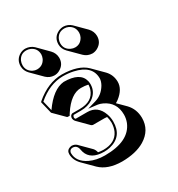

<svg xmlns="http://www.w3.org/2000/svg" viewBox="-168 -744 852 919"><g transform="rotate(-30 258.5 -284.0)"><path d="M254.9 -570.8Q254.9 -610.4 290 -627.4Q303.7 -633.8 317.9 -633.8Q342.3 -632.8 360.4 -616.2L417 -559.6Q435.1 -540 435.5 -514.6Q435.5 -478 402.8 -460Q388.7 -452.6 374.5 -452.6Q348.1 -453.6 330.1 -471.2L273.4 -527.8Q255.4 -546.4 254.9 -570.8ZM45.9 -570.8Q45.9 -608.9 79.1 -627Q92.8 -633.8 106.9 -633.8Q133.3 -632.8 151.9 -615.7L208 -559.1Q226.1 -540 226.6 -514.6Q226.6 -477.5 192.9 -459.5Q179.2 -452.1 163.6 -452.6Q139.2 -453.6 121.1 -470.7L64.5 -527.3Q46.4 -546.4 45.9 -570.8ZM243.7 -337.4Q188.5 -337.4 138.7 -261.7Q134.3 -254.9 130.4 -248.5L117.7 -249.5L61 -306.2L44.9 -373L47.9 -377Q119.6 -438.5 196.8 -439Q286.6 -438 329.1 -397L385.7 -340.3Q411.1 -313.5 411.6 -275.4Q411.6 -233.9 367.7 -200.2Q359.9 -194.3 352.5 -190.4L393.6 -149.4Q425.3 -116.2 425.8 -67.4Q425.8 0 364.7 37.1Q316.4 65.9 239.7 66.4Q161.1 65.9 119.6 25.4L63 -31.2Q37.1 -58.1 37.1 -90.8Q37.1 -111.3 57.1 -118.2Q62.5 -119.6 66.9 -120.1Q83.5 -119.1 93.3 -109.9L149.9 -53.2Q158.2 -43.5 161.1 -29.8Q174.8 -27.3 189 -26.9Q255.4 -26.9 278.3 -74.7Q287.6 -95.2 288.1 -121.1Q287.6 -138.7 283.2 -154.3Q275.9 -155.3 269.5 -155.3H205.6Q200.7 -156.2 196.8 -159.2L140.6 -215.8Q134.8 -222.7 133.8 -231.9Q133.8 -247.6 146 -252.4Q147.9 -252.9 148.9 -252.9H189Q260.3 -252.9 278.8 -307.6Q282.7 -319.3 283.2 -330.1Q283.2 -332 282.7 -333.5Q265.1 -337.4 243.7 -337.4ZM187 -403.8Q277.3 -403.8 291 -348.1Q293 -338.9 293 -330.1Q293 -287.6 256.3 -261.7Q229 -243.2 189 -243.2H149.4Q145 -239.3 144 -231.9Q144 -225.1 148.9 -222.2H212.9Q269.5 -222.2 290.5 -164.1Q297.9 -143.1 297.9 -121.1Q297.9 -38.6 220.2 -20.5Q204.1 -17.1 189 -17.1Q114.7 -17.1 98.1 -69.3Q96.2 -75.7 95.2 -81.5Q90.8 -109.4 66.9 -109.9Q51.3 -109.9 47.4 -95.2Q46.9 -92.8 46.9 -90.8Q46.9 -43.5 100.1 -17.1Q135.7 0 183.1 0Q317.4 0 351.1 -82.5Q358.9 -103 358.9 -124Q358.9 -192.4 298.8 -220.2Q284.7 -226.6 273.9 -228L224.6 -233.9L272 -247.6Q311.5 -259.3 334.5 -297.9Q344.7 -315.9 345.2 -332Q345.2 -403.3 253.4 -423.3Q226.1 -429.2 196.8 -429.2Q123 -428.7 55.7 -370.6L68.8 -315.9Q126.5 -398.4 187 -403.8ZM56.2 -570.8Q56.2 -539.6 85 -524.4Q96.2 -519 106.9 -519Q139.6 -519 154.8 -548.8Q159.7 -560.1 160.2 -570.8Q160.2 -605.5 128.9 -619.6Q118.2 -624 106.9 -624Q75.2 -624 61 -594.2Q56.2 -582.5 56.2 -570.8ZM265.1 -570.8Q265.1 -539.1 294.9 -524.4Q306.6 -519 317.9 -519Q348.6 -519 363.8 -548.3Q369.1 -559.6 369.1 -570.8Q369.1 -605 338.4 -619.6Q328.6 -624 317.9 -624Q283.2 -624 269.5 -592.8Q265.1 -581.5 265.1 -570.8Z"/></g></svg>

Font: Linux Biolinum Shadow O
Style: Bold
Weight: 700
Designer: Philipp H. Poll
Foundry: Philipp H. Poll
Version: Version 0.9.2